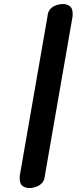

<svg xmlns="http://www.w3.org/2000/svg" viewBox="-20 -945 388 972"><path d="M207 -55Q205 -27.5 186.2 -12.2Q167.5 3 138.5 6.5Q113.5 9.5 95.2 -2.8Q77 -15 80 -55L220.5 -862.5Q222.5 -890.5 241.2 -905.8Q260 -921 289 -924Q314 -927 332.2 -914.8Q350.5 -902.5 347.5 -862.5Z"/></svg>

Font: Edu AU VIC WA NT Pre SemiBold
Style: Regular
Weight: 600
Designer: Tina and Corey Anderson, Eben Sorkin, Mirko Velimirovic
Foundry: Google for Education
Version: Version 1.001